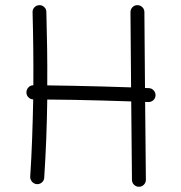

<svg xmlns="http://www.w3.org/2000/svg" viewBox="-20 -690 704 748"><path d="M585.9 -317.9Q585.4 -306.6 576.9 -299.3Q568.4 -292 557.1 -292.5Q551.3 -293 545.4 -293L548.3 10.3Q548.3 21.5 540.5 29.5Q532.7 37.6 521.5 37.6Q510.3 37.6 502.2 29.8Q494.1 22 494.1 10.7L491.2 -294.9Q439.5 -296.9 381.6 -298.3Q323.7 -299.8 267.3 -301Q210.9 -302.2 164.1 -302.2Q163.1 -225.6 160.2 -149.2Q157.2 -72.8 152.3 2Q151.9 13.2 143.1 20.8Q134.3 28.3 123 27.3Q112.3 26.4 104.7 17.8Q97.2 9.3 97.7 -1.5Q102.5 -75.2 105.2 -150.9Q107.9 -226.6 109.4 -302.7Q98.1 -303.2 90.6 -311Q83 -318.8 83 -330.1Q83 -341.3 90.8 -349.6Q98.6 -357.9 109.9 -357.9Q110.4 -428.7 109.6 -499.8Q108.9 -570.8 106.9 -642.1Q106.4 -653.3 114 -661.4Q121.6 -669.4 132.8 -669.9Q144 -670.4 152.3 -662.6Q160.6 -654.8 160.6 -643.6Q162.6 -572.3 163.6 -500.7Q164.6 -429.2 164.1 -357.4Q211.4 -356.9 267.6 -355.7Q323.7 -354.5 381.3 -353Q439 -351.6 490.7 -349.6L488.3 -642.6Q488.3 -653.8 496.1 -661.9Q503.9 -669.9 515.1 -669.9Q526.4 -669.9 534.4 -662.1Q542.5 -654.3 542.5 -643.1L544.9 -347.2Q552.7 -347.2 560.1 -346.7Q571.3 -346.2 578.9 -337.6Q586.4 -329.1 585.9 -317.9Z"/></svg>

Font: Mikhak-DS1-FD Light
Style: Regular
Weight: 300
Designer: Amin Abedi
Version: Version 3.2